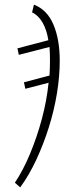

<svg xmlns="http://www.w3.org/2000/svg" viewBox="-20 -566 322 826"><path d="M44 220Q80 166 109.5 95Q139 24 160 -54Q181 -132 189 -210L89 -184L83 -212L193 -241Q195 -274 195 -305Q195 -321 194.5 -335Q194 -349 193 -364L61 -330L55 -358L188 -393Q181 -438 163 -469Q145 -500 118 -513L126 -546Q183 -524 210 -460Q237 -396 237 -305Q237 -238 225 -164.5Q213 -91 190 -18Q167 55 136 121.5Q105 188 67 240Z"/></svg>

Font: Noto Serif SemiCondensed ExtraLight
Style: Italic
Weight: 200
Width: 4
Italic angle: -12°
Designer: Monotype Design Team
Foundry: Monotype Imaging Inc.
Version: Version 2.013